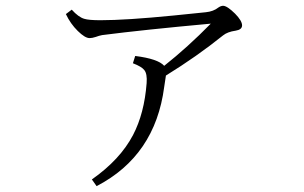

<svg xmlns="http://www.w3.org/2000/svg" viewBox="-20 -595 1040 656"><path d="M546.9 -336.9Q544.9 -325.2 541 -297.9Q510.3 -63 310.1 41L293.9 18.1Q390.6 -49.8 434.6 -133.8Q473.1 -207.5 481 -311Q483.4 -342.8 473.1 -355.5Q464.4 -367.2 434.1 -378.9L441.9 -403.8Q520 -394 541 -370.1Q621.1 -433.6 700.2 -514.2Q470.2 -493.2 329.1 -475.1Q318.4 -473.1 307.1 -468.8Q294.9 -464.8 286.1 -464.8Q270.5 -464.8 245.6 -489.3Q220.7 -513.7 205.1 -546.9L225.1 -562Q248 -536.6 267.6 -530.8Q283.2 -525.9 323.2 -525.9Q410.6 -525.9 573.2 -542L683.1 -553.2Q709 -555.7 726.1 -569.3Q734.9 -575.2 742.2 -575.2Q755.9 -575.2 783.2 -548.3Q807.1 -523.9 807.1 -508.3Q807.1 -493.7 785.2 -490.2Q757.3 -486.3 742.2 -474.1Q652.3 -401.9 546.9 -336.9Z"/></svg>

Font: I.Ming
Style: Regular
Weight: 400
Designer: Ichiten Fonts Project
Version: Version 5.10 Mar 24, 2018